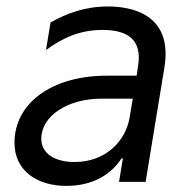

<svg xmlns="http://www.w3.org/2000/svg" viewBox="-20 -573 604 605"><path d="M189.6 12.8C281.2 12.8 336.6 -32 362.9 -73.9H367.2L355.1 0H438.9L497.9 -359.4C526.3 -531.2 390.6 -552.6 319.6 -552.6C250 -552.6 191.8 -532 139.2 -502.1L125 -415.5C177.6 -453.8 232.2 -478.7 303.3 -478.7C387.8 -478.7 426.8 -443.2 415.5 -367.9L410.5 -334.5H316.1C144.2 -334.5 25.6 -248.6 25.6 -122.9C25.6 -36.9 94.5 12.8 189.6 12.8ZM215.2 -62.5C152 -62.5 110.1 -89.5 110.1 -135.7C110.1 -207.4 192.5 -262.1 299.7 -262.1H398.4L388.5 -203.1C375.7 -126.4 311.1 -62.5 215.2 -62.5Z"/></svg>

Font: TID UI
Style: Italic
Weight: 400
Italic angle: -9.39999°
Designer: The TID Project Authors
Foundry: Bakken & Bæck
Version: Version 1.001;hotconv 1.0.109;makeotfexe 2.5.65596